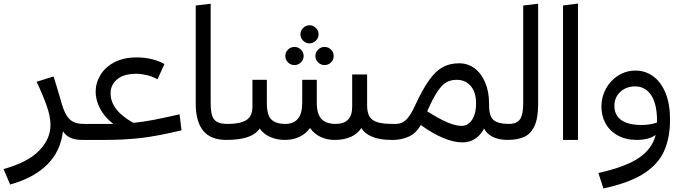

<svg xmlns="http://www.w3.org/2000/svg" viewBox="-50 -787 3844 1080"><path d="M433 -45 413 0Q371 0 345 -12.5Q319 -25 304 -49Q291 64 215.5 139Q140 214 7 251L-30 164Q107 126 170.5 60Q234 -6 234 -84Q234 -131 213 -191Q192 -251 156 -327L251 -357Q262 -325 290 -229Q304 -175 320 -145.5Q336 -116 359.5 -103Q383 -90 421 -90Z M971 -54Q834 -21 741 -10.5Q648 0 542 0H413L393 -45L421 -90H523H587Q538 -128 513 -176Q488 -224 488 -271Q488 -320 514.5 -364.5Q541 -409 593 -436.5Q645 -464 718 -464Q807 -464 875 -427L836 -341Q807 -357 775.5 -364.5Q744 -372 718 -372Q645 -372 608.5 -340.5Q572 -309 572 -262Q572 -167 700 -96Q753 -101 810.5 -112Q868 -123 960 -144Z M1051 -756 1135 -766V-211Q1135 -163 1143 -137.5Q1151 -112 1171.5 -101Q1192 -90 1231 -90L1243 -45L1223 0Q1135 0 1093 -51.5Q1051 -103 1051 -205Z M2172 -47 2152 0Q2086 0 2043 -18Q2000 -36 1983 -67Q1938 0 1832 0Q1788 0 1752 -17.5Q1716 -35 1694 -67Q1671 -35 1635 -17.5Q1599 0 1553 0Q1507 0 1469 -17Q1431 -34 1411 -64Q1385 -29 1339 -14.5Q1293 0 1223 0L1203 -46L1232 -90Q1301 -90 1335.5 -111.5Q1370 -133 1370 -187V-338H1451V-209Q1451 -138 1477 -114Q1503 -90 1554 -90Q1650 -90 1650 -208V-338H1732V-209Q1732 -145 1758.5 -117.5Q1785 -90 1838 -90Q1931 -90 1931 -186V-368H2015V-195Q2015 -154 2028.5 -131.5Q2042 -109 2073 -99.5Q2104 -90 2160 -90ZM1640 -594Q1640 -615 1655.5 -630Q1671 -645 1691 -645Q1711 -645 1726.5 -630Q1742 -615 1742 -594Q1742 -573 1726.5 -558Q1711 -543 1691 -543Q1671 -543 1655.5 -558Q1640 -573 1640 -594ZM1555 -472Q1555 -493 1570 -508Q1585 -523 1607 -523Q1627 -523 1642.5 -508Q1658 -493 1658 -472Q1658 -451 1642.5 -436Q1627 -421 1607 -421Q1585 -421 1570 -436Q1555 -451 1555 -472ZM1724 -472Q1724 -493 1739.5 -508Q1755 -523 1775 -523Q1797 -523 1812 -508Q1827 -493 1827 -472Q1827 -451 1812 -436Q1797 -421 1775 -421Q1755 -421 1739.5 -436Q1724 -451 1724 -472Z M2825 -47 2805 0Q2756 0 2722 -17Q2688 -34 2673 -64Q2653 -26 2622 -6Q2591 14 2552 14Q2502 14 2441.5 -11.5Q2381 -37 2317 -84Q2289 -35 2247 -17.5Q2205 0 2163 0H2152L2132 -45L2160 -90H2177Q2208 -90 2232.5 -111.5Q2257 -133 2284 -192Q2327 -285 2364 -336.5Q2401 -388 2440.5 -409.5Q2480 -431 2533 -431Q2581 -431 2619 -403Q2657 -375 2679 -323.5Q2701 -272 2701 -204V-195Q2701 -134 2726 -112Q2751 -90 2813 -90ZM2628 -204Q2628 -268 2598 -303Q2568 -338 2519 -338Q2487 -338 2462.5 -325Q2438 -312 2412 -274Q2386 -236 2353 -161Q2419 -119 2465.5 -99Q2512 -79 2547 -79Q2583 -79 2605.5 -113.5Q2628 -148 2628 -204Z M2785 -45 2813 -90Q2857 -90 2875 -116Q2893 -142 2893 -205V-756L2977 -766V-201Q2977 -121 2956 -77Q2935 -33 2897.5 -16.5Q2860 0 2805 0Z M3117 0V-756L3201 -767V0Z M3719 -117Q3719 -9 3684 66Q3649 141 3567 192Q3485 243 3344 273L3316 186Q3469 152 3544 101Q3619 50 3638 -28Q3600 0 3532 0Q3471 0 3426 -24.5Q3381 -49 3357 -91.5Q3333 -134 3333 -188Q3333 -242 3358.5 -288.5Q3384 -335 3428 -362.5Q3472 -390 3525 -390Q3580 -390 3624.5 -357.5Q3669 -325 3694 -263Q3719 -201 3719 -117ZM3646 -98V-103Q3646 -202 3613 -251.5Q3580 -301 3523 -301Q3472 -301 3439 -270Q3406 -239 3406 -192Q3406 -140 3444 -112Q3482 -84 3560 -84Q3607 -84 3646 -98Z"/></svg>

Font: FiraGO
Style: Regular
Weight: 400
Designer: bBox Type
Foundry: bBox Type GmbH
Version: Version 1.001;April 20, 2020;FontCreator 12.0.0.2555 64-bit